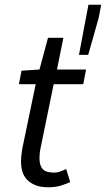

<svg xmlns="http://www.w3.org/2000/svg" viewBox="-20 -780 448 812"><path d="M131 -424H60L71 -481L147 -486L183 -620H248L221 -486H344L332 -424H207L150 -146Q147 -128 147 -110Q147 -80 160.5 -65Q174 -50 209 -50Q223 -50 236 -55Q249 -60 260 -65L277 -10Q260 -2 237 5Q214 12 185 12Q153 12 131 3.5Q109 -5 95 -19.5Q81 -34 75 -53.5Q69 -73 69 -96Q69 -111 70.5 -123.5Q72 -136 74 -150ZM314 -548 354 -760H408L397 -703L353 -548Z"/></svg>

Font: mr_Source Sans Pro
Style: Italic
Weight: 400
Italic angle: -11°
Designer: Paul D. Hunt
Foundry: Adobe Systems Incorporated
Version: Version 1.036;July 10, 2024;FontCreator 11.5.0.2430 64-bit